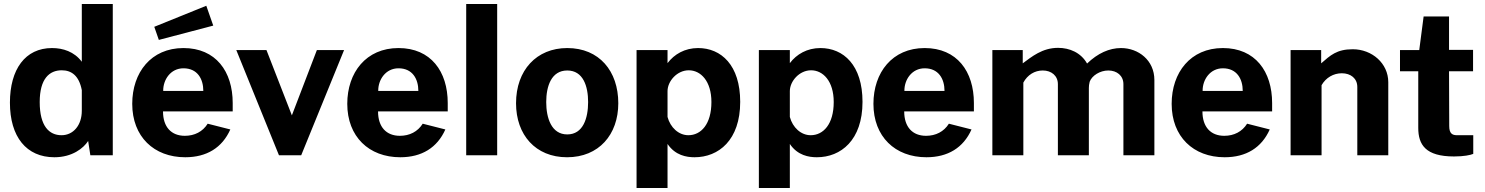

<svg xmlns="http://www.w3.org/2000/svg" viewBox="-20 -782 7477 967"><path d="M254 10C344 10 401 -36 424 -72L435 0H548V-762H392V-471C354 -522 297 -540 242 -540C107 -540 30 -433 30 -265C30 -93 113 10 254 10ZM290 -101C228 -101 180 -146 180 -268C180 -386 229 -428 291 -428C340 -428 378 -401 392 -328V-224C392 -151 349 -101 290 -101Z M1152 -221V-263C1152 -422 1067 -540 904 -540C741 -540 646 -417 646 -259C646 -94 755 10 913 10C1021 10 1099 -38 1140 -130L1026 -159C1001 -119 960 -98 911 -98C843 -98 801 -142 801 -221ZM802 -324C801 -380 839 -438 904 -438C974 -438 1004 -385 1004 -324ZM757 -647 780 -581 1054 -653 1019 -753Z M1576 -530 1450 -201 1322 -530H1170L1385 0H1497L1713 -530Z M2235 -221V-263C2235 -422 2150 -540 1987 -540C1824 -540 1729 -417 1729 -259C1729 -94 1838 10 1996 10C2104 10 2182 -38 2223 -130L2109 -159C2084 -119 2043 -98 1994 -98C1926 -98 1884 -142 1884 -221ZM1885 -324C1884 -380 1922 -438 1987 -438C2057 -438 2087 -385 2087 -324Z M2484 0V-762H2328V0Z M2836 10C2996 10 3094 -104 3094 -262C3094 -424 2998 -540 2837 -540C2682 -540 2579 -428 2579 -262C2579 -103 2677 10 2836 10ZM2837 -105C2757 -105 2731 -188 2731 -268C2731 -348 2757 -427 2837 -427C2917 -427 2942 -348 2942 -268C2942 -187 2917 -105 2837 -105Z M3342 165V-57C3381 1 3438 10 3478 10C3599 10 3708 -76 3708 -269C3708 -454 3612 -540 3496 -540C3429 -540 3376 -509 3342 -464V-530H3186V165ZM3447 -101C3398 -101 3356 -140 3342 -193V-323C3342 -373 3390 -428 3449 -428C3509 -428 3563 -374 3563 -268C3563 -157 3511 -101 3447 -101Z M3958 165V-57C3997 1 4054 10 4094 10C4215 10 4324 -76 4324 -269C4324 -454 4228 -540 4112 -540C4045 -540 3992 -509 3958 -464V-530H3802V165ZM4063 -101C4014 -101 3972 -140 3958 -193V-323C3958 -373 4006 -428 4065 -428C4125 -428 4179 -374 4179 -268C4179 -157 4127 -101 4063 -101Z M4885 -221V-263C4885 -422 4800 -540 4637 -540C4474 -540 4379 -417 4379 -259C4379 -94 4488 10 4646 10C4754 10 4832 -38 4873 -130L4759 -159C4734 -119 4693 -98 4644 -98C4576 -98 4534 -142 4534 -221ZM4535 -324C4534 -380 4572 -438 4637 -438C4707 -438 4737 -385 4737 -324Z M5134 0V-366C5155 -405 5191 -427 5232 -427C5275 -427 5308 -401 5308 -358V0H5464V-339C5464 -349 5465 -357 5468 -370C5479 -401 5520 -427 5562 -427C5605 -427 5638 -401 5638 -358V0H5794V-379C5794 -479 5713 -540 5626 -540C5567 -540 5509 -514 5455 -462C5424 -517 5367 -541 5309 -541C5229 -541 5176 -496 5131 -463V-530H4978V0Z M6387 -221V-263C6387 -422 6302 -540 6139 -540C5976 -540 5881 -417 5881 -259C5881 -94 5990 10 6148 10C6256 10 6334 -38 6375 -130L6261 -159C6236 -119 6195 -98 6146 -98C6078 -98 6036 -142 6036 -221ZM6037 -324C6036 -380 6074 -438 6139 -438C6209 -438 6239 -385 6239 -324Z M6636 0V-353C6658 -391 6696 -413 6738 -413C6783 -413 6816 -387 6816 -344V0H6972V-368C6972 -463 6890 -534 6793 -534C6712 -534 6680 -503 6634 -463V-530H6480V0Z M7399 -531H7278V-699H7150L7128 -530H7031V-423H7123V-138C7123 -53 7160 6 7303 6C7353 6 7386 -1 7400 -7V-101H7318C7295 -101 7279 -109 7279 -147L7278 -423H7399Z"/></svg>

Font: Cheyenne Sans
Style: Bold
Weight: 700
Designer: The Public Sans project authors (U.S. Web Design System), Libre Franklin designed by Pablo Impallari and Rodrigo Fuenzal
Foundry: The Cheyenne Sans Project Authors
Version: Version 2.007